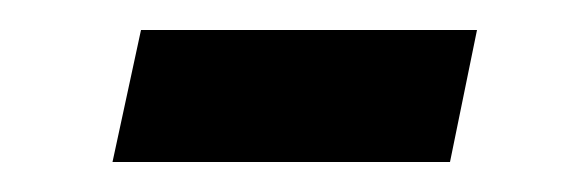

<svg xmlns="http://www.w3.org/2000/svg" viewBox="-20 -349 374 128"><path d="M55 -241 74 -329H298L280 -241Z"/></svg>

Font: Saira SemiCondensed Medium
Style: Italic
Weight: 500
Width: 4
Italic angle: -12°
Designer: Hector Gatti with collaboration of the Omnibus-Type team
Foundry: Omnibus-Type
Version: Version 1.101